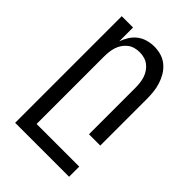

<svg xmlns="http://www.w3.org/2000/svg" viewBox="-218 -624 936 936"><g transform="rotate(45 250.0 -156.5)"><path d="M64 215V-520H142V-425Q150 -447 162.5 -467Q175 -487 193.5 -501Q212 -515 235 -521.5Q258 -528 281 -528Q306 -528 329.5 -521Q353 -514 372 -498Q391 -482 403.5 -461Q416 -440 423.5 -416.5Q431 -393 433.5 -368.5Q436 -344 436 -320V0H358V-320Q358 -337 356 -353.5Q354 -370 349 -385.5Q344 -401 334.5 -415Q325 -429 312 -439Q299 -449 283 -453.5Q267 -458 250 -458Q233 -458 217 -453.5Q201 -449 188 -439Q175 -429 165.5 -415Q156 -401 151 -385.5Q146 -370 144 -353.5Q142 -337 142 -320V145H436V215Z"/></g></svg>

Font: Iosevka
Style: Regular
Weight: 400
Monospace: yes
Designer: Belleve Invis
Foundry: Belleve Invis
Version: Version 33.2.3; ttfautohint (v1.8.4)